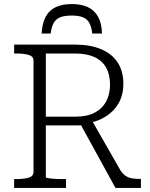

<svg xmlns="http://www.w3.org/2000/svg" viewBox="-20 -931 745 951"><path d="M336 -911Q290 -911 257 -896Q224 -881 206.5 -848.5Q189 -816 186 -765H231Q235 -798 246 -817.5Q257 -837 278.5 -845.5Q300 -854 335 -854Q369 -854 390.5 -845.5Q412 -837 422.5 -817.5Q433 -798 437 -765H485Q484 -816 465.5 -848.5Q447 -881 414.5 -896Q382 -911 336 -911ZM373 -326 552 0H678V-45H666Q646 -45 629.5 -48.5Q613 -52 599.5 -62Q586 -72 575 -90L428 -347ZM207 -54V-666H351Q409 -666 447.5 -648.5Q486 -631 505.5 -596.5Q525 -562 525 -512Q525 -466 506.5 -430Q488 -394 450 -373.5Q412 -353 352 -353H191L195 -310H372Q380 -310 386 -311Q392 -312 399 -314.5Q406 -317 413 -320Q467 -330 507 -356Q547 -382 569 -422.5Q591 -463 591 -516Q591 -579 562.5 -622Q534 -665 480.5 -687.5Q427 -710 353 -710H50V-666H61Q98 -666 122 -659Q146 -652 146 -630V-80Q146 -58 122 -51Q98 -44 61 -44H50V0H307V-44H293Q277 -44 262 -44.5Q247 -45 234.5 -46.5Q222 -48 214.5 -49.5Q207 -51 207 -54Z"/></svg>

Font: Roboto Serif 20pt ExtraLight
Style: Regular
Weight: 250
Version: Version 1.008